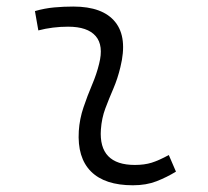

<svg xmlns="http://www.w3.org/2000/svg" viewBox="-20 -547 626 577"><path d="M487.3 -81.1 508.8 -31.2Q481 -14.2 450.2 -2.2Q419.4 9.8 379.4 9.8Q294.9 9.8 253.4 -31.7Q211.9 -73.2 216.8 -153.3Q219.2 -189.9 231 -224.6Q242.7 -259.3 256.6 -292Q270.5 -324.7 277.8 -355Q292 -410.2 267.6 -438.5Q243.2 -466.8 184.6 -466.8Q138.2 -466.8 95.2 -455.6L85 -513.7Q113.8 -522 142.6 -524.7Q171.4 -527.3 200.2 -527.3Q289.1 -527.3 326.4 -480.7Q363.8 -434.1 341.8 -345.2Q333.5 -310.5 320.6 -280.5Q307.6 -250.5 296.6 -221.2Q285.6 -191.9 283.2 -157.7Q275.9 -51.3 385.3 -51.3Q414.1 -51.3 435.8 -58.1Q457.5 -64.9 487.3 -81.1Z"/></svg>

Font: Cascadia Code Light
Style: Italic
Weight: 300
Italic angle: -10°
Monospace: yes
Designer: Aaron Bell
Foundry: Saja Typeworks
Version: Version 2404.023; ttfautohint (v1.8.4)